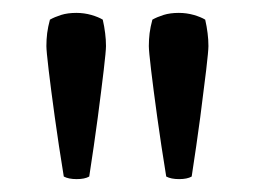

<svg xmlns="http://www.w3.org/2000/svg" viewBox="-20 -767 396 298"><path d="M211 -695.5Q211 -705.5 212.2 -715.5Q213.5 -725.5 216.5 -736.5Q223.5 -740.5 233.8 -743.8Q244 -747 257.5 -747Q269.5 -747 280.8 -743.8Q292 -740.5 298.5 -736.5Q301 -725.5 302.2 -715.5Q303.5 -705.5 303.5 -695.5Q303.5 -688 300 -658.2Q296.5 -628.5 290.8 -585Q285 -541.5 277.5 -493Q270.5 -489 258 -489Q245.5 -489 238 -493Q230 -542 224 -585.5Q218 -629 214.5 -658.5Q211 -688 211 -695.5ZM52 -695.5Q52 -705.5 53.2 -715.5Q54.5 -725.5 57.5 -736.5Q64.5 -740.5 74.8 -743.8Q85 -747 98.5 -747Q110.5 -747 121.8 -743.8Q133 -740.5 139.5 -736.5Q142 -725.5 143.2 -715.5Q144.5 -705.5 144.5 -695.5Q144.5 -688 141 -658.2Q137.5 -628.5 131.8 -585Q126 -541.5 118.5 -493Q111.5 -489 99 -489Q86.5 -489 79 -493Q71 -542 65 -585.5Q59 -629 55.5 -658.5Q52 -688 52 -695.5Z"/></svg>

Font: Signika Light
Style: Regular
Weight: 300
Designer: Anna Giedry
Foundry: Anna Giedry
Version: Version 2.000